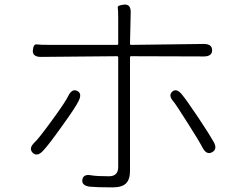

<svg xmlns="http://www.w3.org/2000/svg" viewBox="-20 -790 1040 830"><path d="M467 20Q398 20 368 17Q332 12 336 -13Q340 -39 375 -32Q399 -28 451 -28Q491 -28 491 -68V-542Q491 -547 486 -547L157 -544Q120 -544 122 -572Q124 -600 139 -598Q154 -596 198 -596H486Q491 -596 491 -601V-712Q491 -748 489 -757.5Q487 -767 516 -770Q546 -773 545 -736L542 -601Q542 -596 547 -596L861 -600Q897 -600 897 -573Q897 -546 861 -546L547 -547Q542 -547 542 -542V-51Q542 -14 524.5 3Q507 20 467 20ZM165 -137Q140 -111 121 -130Q103 -149 129 -174Q146 -189 205 -270Q262 -348 275 -375Q291 -408 314 -397Q336 -386 320 -354Q307 -326 246 -242Q190 -163 165 -137ZM897 -132Q873 -119 856 -151Q841 -180 794 -254Q741 -338 730 -351Q706 -378 725 -394Q743 -410 766 -382Q784 -361 839 -279Q888 -205 904 -176Q921 -145 897 -132Z"/></svg>

Font: Resource Han Rounded CN Light
Style: Regular
Weight: 300
Designer: Cyano Hao (round all glyphs); Ryoko NISHIZUKA 西塚涼子 (kana, bopomofo & ideographs); Paul D. Hunt (Latin, Greek & Cyrillic)
Foundry: Cyano Hao
Version: 0.990